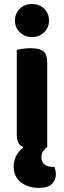

<svg xmlns="http://www.w3.org/2000/svg" viewBox="-20 -718 312 936"><path d="M108.2 -8.6 210.2 -1.2Q200.3 5.7 191.1 18Q181.9 30.3 181.9 49.4Q181.9 71.1 196.6 83.4Q211.4 95.6 238.1 95.6H245.5Q248.5 103.9 250.4 112.9Q252.2 122 252.2 133Q252.2 158.2 234 178Q215.8 197.9 168.3 197.9Q116.2 197.9 81.5 170.5Q46.8 143.1 46.8 94.3Q46.8 67.4 56.9 46.5Q67 25.6 81.4 11.6Q95.7 -2.4 108.2 -8.6ZM52.8 -617.9Q52.8 -651.8 76.2 -675Q99.5 -698.3 136 -698.3Q172.6 -698.3 195.8 -675Q218.9 -651.8 218.9 -617.9Q218.9 -584.7 195.8 -561.1Q172.6 -537.5 136 -537.5Q99.5 -537.5 76.2 -561.1Q52.8 -584.7 52.8 -617.9ZM61.8 -264H210.2V-1.2Q200.6 1.5 182.6 4.4Q164.6 7.3 143.5 7.3Q101.2 7.3 81.5 -7.7Q61.8 -22.6 61.8 -62.2ZM210.2 -187H61.8V-474.4Q71.3 -477.2 89.4 -480.1Q107.5 -483 128.6 -483Q171.7 -483 190.9 -468.4Q210.2 -453.8 210.2 -413.3Z"/></svg>

Font: Baloo Paaji 2
Style: Regular
Weight: 400
Designer: Shuchita Grover, Noopur Datye and Ek Type
Foundry: Ek Type
Version: Version 1.700